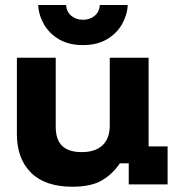

<svg xmlns="http://www.w3.org/2000/svg" viewBox="-20 -728 698 758"><path d="M265.8 9.2Q158.3 9.2 102.5 -46.2Q46.7 -101.7 46.7 -197.5V-500H200V-227.5Q200 -176.7 225.4 -152.1Q250.8 -127.5 302.5 -127.5Q356.7 -127.5 385 -154.6Q413.3 -181.7 413.3 -232.5V-500H566.7V-150H641.7V0H488.3V-83.3H453.3Q422.5 -38.3 380 -14.6Q337.5 9.2 265.8 9.2ZM307.5 -550Q251.7 -550 212.9 -572.9Q174.2 -595.8 153.3 -632.5Q132.5 -669.2 130.8 -708.3H240.8Q242.5 -681.7 261.2 -665.8Q280 -650 307.5 -650Q335 -650 353.8 -665.8Q372.5 -681.7 374.2 -708.3H484.2Q482.5 -669.2 461.7 -632.5Q440.8 -595.8 402.1 -572.9Q363.3 -550 307.5 -550Z"/></svg>

Font: Funnel Display ExtraBold
Style: Regular
Weight: 800
Designer: NORD ID, Kristian Moeller
Foundry: Dicotype
Version: Version 1.000